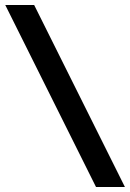

<svg xmlns="http://www.w3.org/2000/svg" viewBox="-20 -672 518 764"><path d="M1 -652 362 72H477L116 -652Z"/></svg>

Font: Charger Pro
Style: BlkNar
Weight: 900
Designer: Jasper
Foundry: Cannot Into Space Fonts
Version: Version 1.09